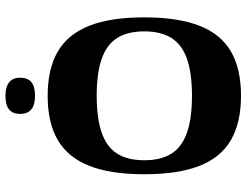

<svg xmlns="http://www.w3.org/2000/svg" viewBox="-122 -788 922 719"><g transform="rotate(-90 339.5 -429.0)"><path d="M339.7 12Q238.7 12 173.5 -26Q108.3 -64 77.1 -144.2Q46 -224.3 46 -350Q46 -476.7 77.5 -556.3Q109 -636 173.8 -674Q238.7 -712 339.7 -712Q440.8 -712 505.6 -674Q570.5 -636 602 -556.3Q633.5 -476.7 633.5 -350Q633.5 -224.3 602.3 -144.2Q571.2 -64 506.3 -26Q441.5 12 339.7 12ZM339.7 -171.6Q425.1 -171.6 478.3 -190.4Q531.4 -209.1 556.2 -248.5Q581 -287.9 581 -350Q581 -412.8 556.2 -451.8Q531.4 -490.9 478.3 -509.6Q425.1 -528.4 339.7 -528.4Q255 -528.4 201.5 -509.6Q148 -490.9 123.2 -451.8Q98.4 -412.8 98.4 -350Q98.4 -287.9 123.2 -248.5Q148 -209.1 201.5 -190.4Q255 -171.6 339.7 -171.6ZM339.7 -759.3Q271.9 -759.3 271.9 -814.9Q271.9 -842.7 288.5 -856.4Q305 -870.1 339.7 -870.1Q373.1 -870.1 390.3 -856.2Q407.5 -842.4 407.5 -814.7Q407.5 -787 391 -773.1Q374.5 -759.3 339.7 -759.3Z"/></g></svg>

Font: Ojuju ExtraLight
Style: Regular
Weight: 200
Designer: Chisaokwu Joboson, Mirko Velimirovic
Foundry: Udi Foundry
Version: Version 1.000